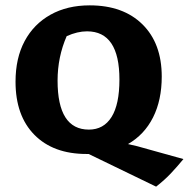

<svg xmlns="http://www.w3.org/2000/svg" viewBox="-20 -565 705 717"><path d="M303 10Q179 10 108.5 -61.5Q38 -133 38 -260Q38 -348 72 -411.5Q106 -475 168.5 -510Q231 -545 315 -545Q440 -545 512 -474Q584 -403 584 -279Q584 -191 551.5 -126.5Q519 -62 458 -27Q492 -20 532 -8L665 29Q642 57 618.5 82Q595 107 563 132L311 10Q307 10 303 10ZM312 -81Q367 -81 396.5 -128Q426 -175 426 -268Q426 -448 305 -448Q269 -448 229 -430Q195 -352 195 -264Q195 -81 312 -81Z"/></svg>

Font: Piazzolla SC
Style: Bold
Weight: 700
Designer: Juan Pablo del Peral
Foundry: Huerta Tipografica
Version: Version 1.330